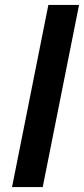

<svg xmlns="http://www.w3.org/2000/svg" viewBox="-20 -762 342 782"><path d="M29 0 177 -742H302L154 0Z"/></svg>

Font: MOST Montserrat SemiBold
Style: Italic
Weight: 600
Italic angle: -11.3°
Designer: Julieta Ulanovsky
Foundry: Julieta Ulanovsky
Version: Version 8.000;March 11, 2024;FontCreator 15.0.0.2926 64-bit